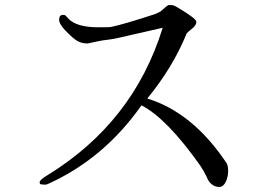

<svg xmlns="http://www.w3.org/2000/svg" viewBox="-20 -721 1040 760"><path d="M877 -75Q743 -276 563 -331Q663 -453 717 -584Q717 -588 725 -595L743 -610Q753 -618 757 -630V-635Q757 -647 692 -686L682 -692Q667 -701 658 -701Q649 -701 646 -701Q643 -700 616 -676L596 -666Q468 -624 418 -614Q413 -613 369 -613Q282 -613 250 -648Q242 -657 239 -660Q236 -662 230 -662H229Q214 -662 214 -642Q214 -622 257 -582Q278 -562 292 -556Q306 -549 327 -549H328L360 -556Q387 -562 409 -564Q431 -566 527 -589Q622 -611 624 -611Q508 -236 167 -27Q137 -9 137 0Q137 4 138 6Q139 9 146 9Q152 10 157 10Q162 10 168 8Q391 -92 540 -304Q640 -253 773 -65Q789 -41 798 -21Q806 0 819 9Q831 19 848 19Q864 19 874 -2Q883 -22 883 -43V-44Q883 -66 877 -75Z"/></svg>

Font: Sawarabi Mincho
Style: Regular
Weight: 400
Version: Version 1.082; ttfautohint (v1.8.4.7-5d5b)